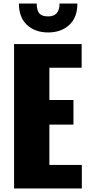

<svg xmlns="http://www.w3.org/2000/svg" viewBox="-20 -1057 499 1077"><path d="M86 -1037H186Q186 -999 200.5 -982Q215 -965 250 -965Q314 -965 314 -1037H414Q414 -959 368.5 -917Q323 -875 250 -875Q177 -875 131.5 -917Q86 -959 86 -1037ZM59 0V-810H438V-677H257V-496H392V-358H257V-132H439V0Z"/></svg>

Font: Oswald Heavy
Style: Regular
Weight: 400
Designer: Vernon Adams
Foundry: Vernon Adams
Version: Version 4.101